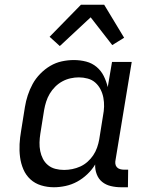

<svg xmlns="http://www.w3.org/2000/svg" viewBox="-20 -781 640 809"><path d="M207 8Q179 8 153 0Q127 -8 108 -25.5Q89 -43 78.5 -67.5Q68 -92 64.5 -119Q61 -146 62.5 -174Q64 -202 69 -230L85 -330Q89 -355 97 -379.5Q105 -404 117.5 -427Q130 -450 149.5 -470Q169 -490 192 -503.5Q215 -517 240.5 -522.5Q266 -528 291 -528Q318 -528 343 -521.5Q368 -515 387 -499Q406 -483 417 -461Q428 -439 434 -414L452 -520H535L467 -108Q465 -99 466 -91Q467 -83 472 -77Q477 -71 485.5 -68.5Q494 -66 503 -66H520L519 8H490Q468 8 447 3Q426 -2 410.5 -14.5Q395 -27 387.5 -47Q380 -67 381 -88Q368 -66 348 -47Q328 -28 305 -15.5Q282 -3 256.5 2.5Q231 8 207 8ZM250 -65Q267 -65 284.5 -68.5Q302 -72 318.5 -79.5Q335 -87 349 -99.5Q363 -112 373 -127Q383 -142 389 -159Q395 -176 398 -193L414 -293Q418 -313 418.5 -332Q419 -351 415.5 -369.5Q412 -388 403.5 -404.5Q395 -421 381.5 -433Q368 -445 349.5 -450Q331 -455 312 -455Q295 -455 277 -451Q259 -447 242.5 -438Q226 -429 212.5 -415.5Q199 -402 189.5 -386Q180 -370 174.5 -352.5Q169 -335 166 -318L150 -218Q147 -199 146.5 -180.5Q146 -162 149.5 -144.5Q153 -127 161 -111.5Q169 -96 182.5 -85Q196 -74 213.5 -69.5Q231 -65 250 -65ZM232 -587 189 -626 321 -761H419L503 -622L453 -591L362 -708Z"/></svg>

Font: Iosevka Etoile
Style: Italic
Weight: 400
Italic angle: -9°
Designer: Belleve Invis
Foundry: Belleve Invis
Version: Version 22.1.2; ttfautohint (v1.8.4)